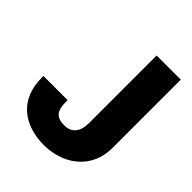

<svg xmlns="http://www.w3.org/2000/svg" viewBox="-200 -834 967 967"><g transform="rotate(45 283.0 -350.5)"><path d="M25 -222C25 -70 126 10 275 10C311 10 343 3 373 -7C461 -38 527 -112 527 -224V-711H355V-227C355 -169 327 -133 275 -133C217 -133 197 -160 197 -222V-235H25Z"/></g></svg>

Font: Asimov Pro
Style: Ult
Weight: 900
Designer: Google
Version: Version 2.000980; 2014